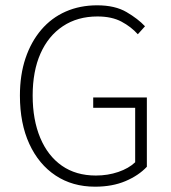

<svg xmlns="http://www.w3.org/2000/svg" viewBox="-20 -691 645 723"><path d="M338 12Q253 12 189.5 -30Q126 -72 90.5 -149Q55 -226 55 -331Q55 -409 76 -471.5Q97 -534 135.5 -579Q174 -624 227.5 -647.5Q281 -671 346 -671Q413 -671 456.5 -645.5Q500 -620 526 -592L499 -562Q474 -590 437.5 -609.5Q401 -629 347 -629Q272 -629 217 -592.5Q162 -556 132.5 -489.5Q103 -423 103 -331Q103 -240 131.5 -172Q160 -104 213 -67Q266 -30 341 -30Q386 -30 425.5 -43.5Q465 -57 489 -80V-285H331V-324H533V-63Q502 -30 452.5 -9Q403 12 338 12Z"/></svg>

Font: Mada Light
Style: Regular
Weight: 300
Designer: Khaled Hosny
Version: Version 1.5